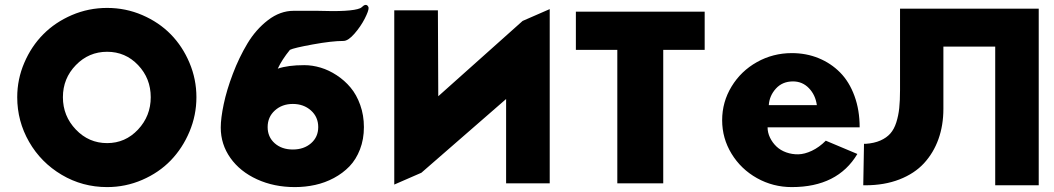

<svg xmlns="http://www.w3.org/2000/svg" viewBox="-20 -743 4272 778"><path d="M49.8 -349.1Q49.8 -421.9 78.4 -488.5Q106.9 -555.2 155.3 -604Q203.6 -652.8 271.2 -681.9Q338.9 -710.9 414.1 -710.9Q489.3 -710.9 556.6 -681.9Q624 -652.8 671.9 -604Q719.7 -555.2 747.8 -488.5Q775.9 -421.9 775.9 -349.1Q775.9 -276.4 747.8 -209.5Q719.7 -142.6 671.9 -93Q624 -43.5 556.4 -14.2Q488.8 15.1 414.1 15.1Q314 15.1 230 -34.7Q146 -84.5 97.9 -168.2Q49.8 -252 49.8 -349.1ZM414.1 -163.1Q487.8 -163.1 539.3 -218Q590.8 -272.9 590.8 -349.1Q590.8 -425.3 539.6 -479.2Q488.3 -533.2 414.1 -533.2Q339.8 -533.2 287.4 -479.2Q234.9 -425.3 234.9 -349.1Q234.9 -272.9 287.4 -218Q339.8 -163.1 414.1 -163.1Z M874.5 -226.1Q874.5 -263.7 886.5 -320.8Q898.4 -377.9 923.6 -444.1Q948.7 -510.3 982.7 -566.9Q1016.6 -623.5 1065.9 -661.4Q1115.2 -699.2 1169.9 -699.2H1264.6H1265.6Q1403.3 -694.3 1439 -709.5Q1443.4 -711.4 1445.8 -713.9Q1454.1 -722.2 1460.4 -723.1Q1466.3 -723.6 1470 -719.2Q1473.6 -714.8 1473.6 -710.9Q1474.1 -699.2 1457.8 -667.2Q1441.4 -635.3 1416 -606.2Q1390.6 -577.1 1371.6 -577.1Q1325.2 -577.1 1247.6 -563Q1169.9 -548.8 1154.8 -541Q1122.6 -501.5 1105.5 -464.8Q1147 -479 1212.9 -479Q1245.6 -479 1279.1 -469Q1312.5 -459 1344.2 -438.2Q1376 -417.5 1400.4 -388.4Q1424.8 -359.4 1439.7 -317.6Q1454.6 -275.9 1454.6 -228Q1454.6 -178.7 1438.7 -137.7Q1422.9 -96.7 1396 -68.8Q1369.1 -41 1333 -21.7Q1296.9 -2.4 1257.1 6.3Q1217.3 15.1 1174.8 15.1Q1090.3 15.1 1021.5 -16.4Q952.6 -47.9 913.6 -103Q874.5 -158.2 874.5 -226.1ZM1064.5 -228Q1064.5 -188 1093 -162.6Q1121.6 -137.2 1166.5 -137.2Q1211.4 -137.2 1240.5 -162.6Q1269.5 -188 1269.5 -228Q1269.5 -269 1240 -295.4Q1210.4 -321.8 1166.5 -321.8Q1123 -321.8 1093.8 -295.4Q1064.5 -269 1064.5 -228Z M1577.6 4.9V-701.2H1754.4L1755.9 -353L2097.7 -658.2L2207.5 -706.1V0H2030.8V-341.8L1687.5 -43Z M2313.5 -541V-695.8H2835.4V-541H2667.5V0H2481.4V-541Z M2906.2 -255.9Q2906.2 -329.6 2944.3 -392.3Q2982.4 -455.1 3047.4 -491.5Q3112.3 -527.8 3188.5 -527.8Q3247.1 -527.8 3297.1 -507.3Q3347.2 -486.8 3384.3 -449.2Q3421.4 -411.6 3442.4 -354.2Q3463.4 -296.9 3463.4 -227.1H3090.3Q3090.3 -205.6 3100.1 -185.3Q3109.9 -165 3126.2 -149.4Q3142.6 -133.8 3166 -125.5Q3189.5 -117.2 3214.8 -117.7Q3240.2 -118.2 3269.8 -132.1Q3299.3 -146 3326.2 -172.9L3454.1 -119.1Q3374 15.1 3188.5 15.1Q3112.3 15.1 3047.4 -21.2Q2982.4 -57.6 2944.3 -120.1Q2906.2 -182.6 2906.2 -255.9ZM3095.2 -316.9H3290Q3284.2 -358.4 3257.8 -385.7Q3231.4 -413.1 3193.4 -413.1Q3150.4 -413.1 3124 -384Q3097.7 -355 3095.2 -316.9Z M3478 7.8 3481 -160.2H3487.8Q3522.5 -162.6 3547.4 -173.6Q3572.3 -184.6 3587.6 -201.9Q3603 -219.2 3611.8 -246.8Q3620.6 -274.4 3623.8 -304.9Q3627 -335.4 3627 -377.9V-708H4189V7.8H4012.7V-554.2H3802.7V-301.8Q3802.7 -235.4 3782.7 -179.4Q3762.7 -123.5 3724.1 -81.5Q3685.5 -39.6 3624.5 -15.9Q3563.5 7.8 3485.8 7.8Z"/></svg>

Font: Hussar Preview
Style: Bold
Weight: 700
Foundry: Cannot Into Space Fonts, PlusOne Fonts
Version: Version 2.29RC2 "Millennial"